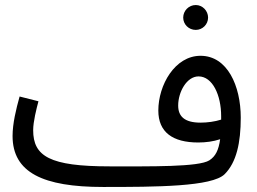

<svg xmlns="http://www.w3.org/2000/svg" viewBox="-20 -723 1023 764"><path d="M759 -604C786 -604 808 -626 808 -653C808 -680 786 -703 759 -703C731 -703 709 -680 709 -653C709 -626 731 -604 759 -604ZM390 21C602 21 824 20 874 -30C921 -77 938 -155 938 -255C938 -381 885 -501 778 -501C676 -501 610 -385 610 -283C610 -197 667 -156 769 -156C799 -156 829 -160 856 -169C850 -126 838 -101 813 -85C771 -58 579 -61 416 -61C178 -61 112 -101 112 -205C112 -239 125 -290 133 -320L58 -339C44 -289 30 -231 30 -182C30 -36 152 21 390 21ZM689 -303C689 -357 723 -419 770 -419C826 -419 860 -344 860 -261C860 -256 860 -251 860 -247C835 -239 805 -235 778 -235C713 -235 689 -261 689 -303Z"/></svg>

Font: Noto Sans Arabic
Style: Regular
Weight: 400
Designer: Monotype Design Team, Nadine Chahine, Nizar Qandah and Khaled Hosny
Foundry: Monotype Imaging Inc.
Version: Version 2.012